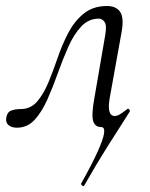

<svg xmlns="http://www.w3.org/2000/svg" viewBox="-33 -416 499 639"><path d="M247 202Q245 205 240.5 201.5Q236 198 237 195Q274 129 292.5 87.5Q311 46 313.5 26.5Q316 7 304 7Q283 7 277 -13.5Q271 -34 281 -89L317 -298Q323 -332 315 -343Q307 -354 296 -354Q262 -354 237.5 -328Q213 -302 194.5 -260.5Q176 -219 159.5 -172.5Q143 -126 124.5 -84.5Q106 -43 82 -17Q58 9 23 9Q6 9 -4.5 0.5Q-15 -8 -12 -25Q-9 -43 4.5 -48Q18 -53 35 -53Q69 -53 90.5 -78Q112 -103 128 -141.5Q144 -180 159 -224Q174 -268 194.5 -307Q215 -346 246 -371Q277 -396 323 -396Q353 -396 366.5 -377Q380 -358 372 -311L332 -89Q322 -30 349 -30Q357 -30 366 -35.5Q375 -41 382.5 -47Q390 -53 392 -54Q394 -55 397 -52Q400 -49 399 -45Q397 -41 377.5 -11Q358 19 324.5 72Q291 125 247 202Z"/></svg>

Font: Cormorant
Style: Italic
Weight: 400
Italic angle: -10°
Designer: Christian Thalmann (Catharsis Fonts)
Foundry: Catharsis Fonts
Version: Version 4.000